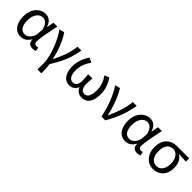

<svg xmlns="http://www.w3.org/2000/svg" viewBox="247 -1785 3212 3212"><g transform="rotate(45 1853.5 -179.0)"><path d="M260.7 12.7Q143.6 12.7 87.9 -89.8Q50.8 -159.2 50.8 -261.7Q50.8 -415 142.6 -498Q206.1 -556.6 289.1 -556.6Q387.7 -556.6 437.5 -462.9Q449.2 -439.5 457 -414.1H460L483.4 -543H573.2Q511.7 -245.1 505.9 -151.4Q504.9 -133.8 504.9 -119.1Q504.9 -73.2 544.9 -64.5Q551.8 -63.5 558.6 -63.5Q577.1 -63.5 595.7 -70.3L610.4 -1Q578.1 12.7 540 12.7Q442.4 12.7 433.6 -77.1Q432.6 -86.9 432.6 -96.7H428.7Q366.2 11.7 260.7 12.7ZM279.3 -63.5Q341.8 -63.5 387.7 -126Q422.9 -173.8 427.7 -232.4L435.5 -335Q397.5 -479.5 298.8 -480.5Q227.5 -480.5 183.6 -411.1Q146.5 -351.6 146.5 -262.7Q146.5 -112.3 227.5 -74.2Q252 -63.5 279.3 -63.5Z M844.7 199.2Q848.6 149.4 848.6 65.4Q848.6 -91.8 757.8 -306.6Q699.2 -444.3 631.8 -533.2L722.7 -556.6Q803.7 -445.3 864.3 -257.8Q889.6 -179.7 903.3 -107.4H908.2Q1036.1 -357.4 1050.8 -543H1142.6Q1112.3 -352.5 1025.4 -180.7Q986.3 -101.6 926.8 -4.9Q939.5 89.8 939.5 199.2Z M1410.2 12.7Q1304.7 12.7 1253.9 -86.9Q1220.7 -155.3 1220.7 -255.9Q1221.7 -404.3 1322.3 -556.6L1404.3 -518.6Q1327.1 -407.2 1312.5 -308.6Q1307.6 -275.4 1307.6 -239.3Q1307.6 -118.2 1367.2 -78.1Q1389.6 -63.5 1414.1 -63.5Q1487.3 -63.5 1506.8 -143.6Q1512.7 -168 1512.7 -198.2Q1512.7 -262.7 1502.9 -343.8H1604.5Q1594.7 -248 1594.7 -198.2Q1599.6 -66.4 1692.4 -63.5Q1760.7 -63.5 1785.2 -155.3Q1796.9 -197.3 1796.9 -253.9Q1796.9 -367.2 1749 -457Q1732.4 -487.3 1709 -522.5L1792 -556.6Q1871.1 -437.5 1884.8 -324.2Q1888.7 -292 1888.7 -258.8Q1888.7 -58.6 1781.2 -4.9Q1746.1 12.7 1704.1 12.7Q1611.3 12.7 1567.4 -62.5Q1560.5 -73.2 1555.7 -85H1551.8Q1508.8 9.8 1410.2 12.7Z M2161.1 0Q2104.5 -281.2 1979.5 -490.2Q1965.8 -512.7 1952.1 -533.2L2043 -556.6Q2128.9 -421.9 2194.3 -195.3Q2209 -140.6 2219.7 -92.8H2224.6Q2342.8 -341.8 2360.4 -543H2452.1Q2415 -301.8 2284.2 -59.6Q2268.6 -30.3 2251 0Z M2733.4 12.7Q2616.2 12.7 2560.5 -89.8Q2523.4 -159.2 2523.4 -261.7Q2523.4 -415 2615.2 -498Q2678.7 -556.6 2761.7 -556.6Q2860.4 -556.6 2910.2 -462.9Q2921.9 -439.5 2929.7 -414.1H2932.6L2956.1 -543H3045.9Q2984.4 -245.1 2978.5 -151.4Q2977.5 -133.8 2977.5 -119.1Q2977.5 -73.2 3017.6 -64.5Q3024.4 -63.5 3031.2 -63.5Q3049.8 -63.5 3068.4 -70.3L3083 -1Q3050.8 12.7 3012.7 12.7Q2915 12.7 2906.2 -77.1Q2905.3 -86.9 2905.3 -96.7H2901.4Q2838.9 11.7 2733.4 12.7ZM2752 -63.5Q2814.5 -63.5 2860.4 -126Q2895.5 -173.8 2900.4 -232.4L2908.2 -335Q2870.1 -479.5 2771.5 -480.5Q2700.2 -480.5 2656.2 -411.1Q2619.1 -351.6 2619.1 -262.7Q2619.1 -112.3 2700.2 -74.2Q2724.6 -63.5 2752 -63.5Z M3392.6 12.7Q3279.3 12.7 3210.9 -71.3Q3148.4 -147.5 3148.4 -264.6Q3148.4 -429.7 3256.8 -502Q3318.4 -543 3396.5 -543H3693.4V-464.8Q3599.6 -472.7 3522.5 -473.6V-469.7Q3619.1 -415 3628.9 -279.3Q3629.9 -266.6 3629.9 -253.9Q3629.9 -106.4 3535.2 -34.2Q3474.6 12.7 3392.6 12.7ZM3393.6 -63.5Q3474.6 -63.5 3514.6 -140.6Q3541 -191.4 3541 -260.7Q3541 -370.1 3483.4 -428.7Q3445.3 -466.8 3394.5 -466.8Q3302.7 -466.8 3264.6 -378.9Q3244.1 -331.1 3244.1 -264.6Q3244.1 -142.6 3313.5 -89.8Q3349.6 -63.5 3393.6 -63.5Z"/></g></svg>

Font: Taipei Sans TC Beta
Style: Regular
Weight: 400
Designer: JT Foundry
Foundry: JT Foundry
Version: Version 1.000